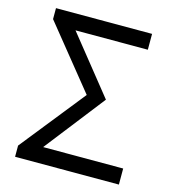

<svg xmlns="http://www.w3.org/2000/svg" viewBox="-109 -823 819 913"><g transform="rotate(15 300.5 -366.5)"><path d="M49 -55 302 -372 54 -679V-733H527V-655H171L396 -374L166 -79H560V0H49Z"/></g></svg>

Font: 思源黑体R
Style: Regular
Weight: 400
Designer: Ryoko NISHIZUKA  (kana & ideographs); Paul D. Hunt (Latin, Greek & Cyrillic); Wenlong ZHANG  (bopomofo); Sandoll Communi
Foundry: Adobe Systems Incorporated
Version: Version 1.00 June 24, 2014, initial release